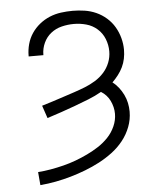

<svg xmlns="http://www.w3.org/2000/svg" viewBox="-53 -574 707 844"><g transform="rotate(-5 300.0 -152.5)"><path d="M91 223 86 165Q114 163 142.5 158Q171 153 199 146Q227 139 254 129Q281 119 307 106.5Q333 94 357 78.5Q381 63 401 42Q421 21 433 -6Q445 -33 445 -61Q445 -76 441.5 -90.5Q438 -105 431.5 -118.5Q425 -132 415 -143Q405 -154 392 -162Q364 -146 333.5 -134Q303 -122 272 -110.5Q241 -99 210 -88.5Q179 -78 148 -68L129 -124Q153 -131 177.5 -139Q202 -147 226.5 -155Q251 -163 275 -171Q299 -179 323 -188.5Q347 -198 369 -211.5Q391 -225 408 -244Q425 -263 434.5 -287Q444 -311 444 -337Q444 -365 433.5 -391.5Q423 -418 402 -436.5Q381 -455 354 -462.5Q327 -470 299 -470Q272 -470 245.5 -463.5Q219 -457 198 -440.5Q177 -424 165.5 -399Q154 -374 154 -347Q154 -347 154 -346.5Q154 -346 154 -345H89Q89 -346 89 -347Q89 -348 89 -348Q89 -374 96 -399.5Q103 -425 117.5 -446.5Q132 -468 152.5 -484.5Q173 -501 197 -511Q221 -521 247 -524.5Q273 -528 299 -528Q325 -528 351.5 -524Q378 -520 402.5 -509Q427 -498 447.5 -480Q468 -462 481.5 -439Q495 -416 502 -390Q509 -364 509 -338Q509 -318 505 -298.5Q501 -279 492.5 -261.5Q484 -244 472 -228.5Q460 -213 446 -199Q461 -188 473 -172.5Q485 -157 493.5 -139.5Q502 -122 506 -103Q510 -84 510 -65Q510 -30 497.5 2.5Q485 35 463.5 62Q442 89 414 110Q386 131 355.5 147Q325 163 292.5 175.5Q260 188 227 197.5Q194 207 160 213.5Q126 220 91 223Z"/></g></svg>

Font: Iosevka Custom Light Extended
Style: Regular
Weight: 300
Width: 7
Monospace: yes
Designer: Belleve Invis
Foundry: Belleve Invis
Version: Version 11.2.4; ttfautohint (v1.8.4)